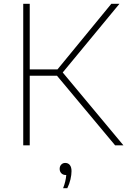

<svg xmlns="http://www.w3.org/2000/svg" viewBox="-20 -760 668 1004"><path d="M582 0 278 -364H135.5V0H101.5V-740H135.5V-397H280.5L562 -740H604.5L308 -381L625.5 0ZM354 135Q354 154 348.5 178Q343 202 332 224H310Q324 188.5 326.5 155H323Q309.5 155 300.8 146Q292 137 292 123Q292 109.5 300.2 100.8Q308.5 92 321 92Q336.5 92 345.2 103Q354 114 354 135Z"/></svg>

Font: Encode Sans Semi Expanded Thin
Style: Regular
Weight: 250
Width: 6
Designer: Multiple Designers
Foundry: Impallari Type
Version: Version 2.000